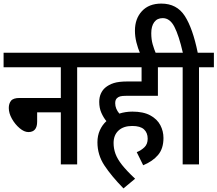

<svg xmlns="http://www.w3.org/2000/svg" viewBox="-20 -916 1212 1070"><path d="M0 -622H492V-541H410V0H319V-290H187V-238Q187 -180 138 -180Q115 -180 89.5 -201.5Q64 -223 46.5 -254Q29 -285 29 -314Q29 -339 41.5 -354.5Q54 -370 89 -370H319V-541H0Z M742 -68Q767 -78 785 -95.5Q803 -113 803 -143Q803 -176 782.5 -195Q762 -214 717 -214Q668 -214 640.5 -188.5Q613 -163 613 -119Q613 -88 623.5 -59Q634 -30 660 3Q686 36 733 80L668 134Q600 64 561.5 5.5Q523 -53 523 -123Q523 -160 536.5 -190Q550 -220 573 -241Q557 -260 545 -287Q533 -314 533 -348Q533 -374 542 -394Q551 -414 566 -427Q586 -444 614 -453Q642 -462 692 -462H769V-541H480V-622H942V-541H860V-382H683Q661 -382 650 -379Q639 -376 632 -369Q622 -360 622 -341Q622 -325 628 -310.5Q634 -296 645 -283Q680 -294 718 -294Q779 -294 817.5 -273Q856 -252 873.5 -218.5Q891 -185 891 -147Q891 -88 861 -52.5Q831 -17 778 5Z M762 -615Q748 -648 740 -680.5Q732 -713 732 -745Q732 -812 771 -854Q810 -896 879 -896Q965 -896 1009.5 -827.5Q1054 -759 1082 -622H1172V-541H1089V0H998V-541H929V-622H999Q977 -718 952 -766.5Q927 -815 887 -815Q856 -815 839.5 -792.5Q823 -770 823 -731Q823 -696 831 -668.5Q839 -641 850 -615Z"/></svg>

Font: Noto Sans Condensed Medium
Style: Regular
Weight: 500
Width: 3
Designer: Monotype Design Team
Foundry: Monotype Imaging Inc.
Version: Version 2.013; ttfautohint (v1.8.4.7-5d5b)